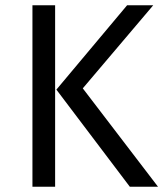

<svg xmlns="http://www.w3.org/2000/svg" viewBox="-20 -708 619 728"><path d="M189 -688V0H103V-688ZM561 -688 293.9 -373 579.1 0H472.2L193.8 -368.2L461.9 -688Z"/></svg>

Font: Fira Sans Book
Style: Regular
Weight: 350
Designer: Carrois Corporate & Edenspiekermann AG
Foundry: Carrois Corporate GbR & Edenspiekermann AG
Version: Version 4.203;PS 004.203;hotconv 1.0.88;makeotf.lib2.5.64775